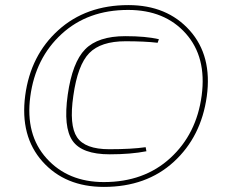

<svg xmlns="http://www.w3.org/2000/svg" viewBox="-20 -722 896 754"><path d="M484 -702Q636 -702 725 -602.5Q814 -503 792 -343Q770 -185 662.5 -86.5Q555 12 388 12Q236 12 147 -87.5Q58 -187 79 -347Q100 -505 209 -603.5Q318 -702 484 -702ZM483 -683Q325 -683 222 -588.5Q119 -494 99 -343Q79 -193 163 -100Q247 -7 388 -7Q546 -7 649 -101.5Q752 -196 772 -347Q792 -498 709.5 -590.5Q627 -683 483 -683ZM552 -144 555 -128Q494 -116 411 -116Q302 -116 265 -169Q228 -222 246 -350Q264 -477 314.5 -528.5Q365 -580 472 -580Q553 -580 604 -568L599 -554Q549 -560 473 -560Q376 -560 330.5 -513.5Q285 -467 268 -346Q251 -230 282.5 -183Q314 -136 409 -136Q497 -136 552 -144Z"/></svg>

Font: Ezarion Thin
Style: Italic
Weight: 250
Italic angle: -8°
Designer: Natanael Gama
Version: Version 1.001;PS 001.001;hotconv 1.0.70;makeotf.lib2.5.58329